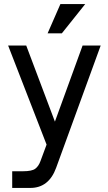

<svg xmlns="http://www.w3.org/2000/svg" viewBox="-20 -724 529 944"><path d="M277 -704H399L284 -560H214ZM40 200V118H93Q137 118 153.5 105.5Q170 93 179 68L209 -13L20 -500H109L250 -126L386 -500H475L256 101Q220 200 129 200Z"/></svg>

Font: Haskoy Medium
Style: Regular
Weight: 500
Designer: Ertekin Erdin
Foundry: Ertekin Erdin
Version: Version 1.500; ttfautohint (v1.8.3)